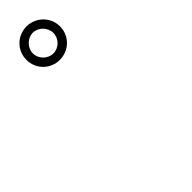

<svg xmlns="http://www.w3.org/2000/svg" viewBox="37 -1170 926 926"><g transform="rotate(45 500.0 -707.5)"><path d="M26 -707C26 -644 76 -593 140 -593C204 -593 254 -644 254 -707C254 -771 204 -822 140 -822C76 -822 26 -770 26 -707ZM69 -707C69 -745 102 -777 140 -777C178 -777 210 -745 210 -707C210 -670 178 -637 140 -637C102 -637 69 -671 69 -707Z"/></g></svg>

Font: Noto Sans CJK TC Regular
Style: Regular
Weight: 400
Designer: Ryoko NISHIZUKA (kana & ideographs); Paul D. Hunt (Latin, Greek & Cyrillic); Wenlong ZHANG (bopomofo); Sandoll Communica
Foundry: Adobe Systems Incorporated
Version: Version 1.001;PS 1.001;hotconv 1.0.78;makeotf.lib2.5.61930